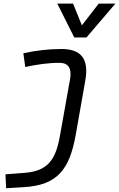

<svg xmlns="http://www.w3.org/2000/svg" viewBox="-20 -796 652 1051"><path d="M13.7 234.4 109.9 228.5C296.4 217.8 361.3 129.9 395 -60.5L446.8 -354.5C467.8 -472.2 425.8 -527.8 316.9 -527.8C245.1 -527.8 172.4 -519 107.9 -504.4L118.2 -429.2C178.2 -442.4 242.7 -452.1 304.7 -452.1C354.5 -452.1 374 -422.4 363.3 -361.3L307.6 -49.8C284.7 78.1 241.2 140.1 117.2 149.9L9.8 158.2ZM386.7 -590.8H453.1L611.8 -776.4H520.5L428.2 -657.2L379.9 -776.4H293.5Z"/></svg>

Font: Cascadia Code PL SemiLight
Style: Italic
Weight: 350
Italic angle: -10°
Monospace: yes
Designer: Aaron Bell
Foundry: Saja Typeworks
Version: Version 2404.023